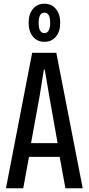

<svg xmlns="http://www.w3.org/2000/svg" viewBox="-20 -1013 477 1033"><path d="M12 0 153 -729H283L425 0H332L301 -169H136L105 0ZM147 -243H290L245 -496L221 -638H216L193 -495ZM219 -788Q180 -788 157 -816.5Q134 -845 134 -890Q134 -938 157.5 -965.5Q181 -993 219 -993Q258 -993 281 -964.5Q304 -936 304 -890Q304 -843 280.5 -815.5Q257 -788 219 -788ZM219 -835Q235 -835 242.5 -850Q250 -865 250 -890Q250 -945 219 -945Q203 -945 195.5 -930.5Q188 -916 188 -890Q188 -835 219 -835Z"/></svg>

Font: Mona Sans Condensed Medium
Style: Regular
Weight: 500
Width: 3
Designer: Deni Anggara
Foundry: GitHub
Version: Version 1.001; ttfautohint (v1.8.4.7-5d5b);gftools[0.9.31]